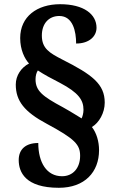

<svg xmlns="http://www.w3.org/2000/svg" viewBox="-20 -780 549 913"><path d="M260 113C383 113 451 38 451 -66C451 -107 439 -148 417 -176C451 -196 478 -243 478 -292C478 -380 419 -425 276 -497C216 -528 179 -549 179 -611C179 -669 213 -704 262 -704C327 -704 342 -630 342 -573C405 -573 439 -608 439 -648C439 -712 379 -760 266 -760C156 -760 76 -701 76 -599C76 -543 97 -501 118 -478C81 -459 55 -421 55 -378C55 -300 96 -248 203 -191C337 -119 361 -92 361 -39C361 19 327 58 275 58C202 58 162 -7 162 -100C102 -100 69 -70 69 -19C69 38 100 113 260 113ZM368 -217C346 -230 322 -246 279 -270C182 -322 149 -348 149 -403C149 -419 153 -435 160 -445C190 -425 226 -406 265 -386C354 -339 377 -304 377 -258C377 -241 372 -225 368 -217Z"/></svg>

Font: Noto Serif Tamil SemiCondensed ExtraBold
Style: Regular
Weight: 800
Width: 4
Designer: Indian Type Foundry, Tom Grace, and the Monotype Design Team
Foundry: Monotype Imaging Inc.
Version: Version 2.004